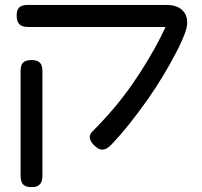

<svg xmlns="http://www.w3.org/2000/svg" viewBox="-20 -602 823 783"><path d="M371 -3Q350 -21 346.5 -37Q343 -53 358 -67Q404 -113 445 -161.5Q486 -210 520.5 -260Q555 -310 583.5 -357.5Q612 -405 634 -448.5Q656 -492 672 -529L735 -469Q721 -431 697.5 -386Q674 -341 644.5 -292Q615 -243 580.5 -194Q546 -145 509 -98.5Q472 -52 434 -12Q425 -2 414.5 3.5Q404 9 393.5 8Q383 7 371 -3ZM108 161Q90 161 80.5 155Q71 149 67.5 139Q64 129 64 116V-314Q64 -326 67.5 -336Q71 -346 81 -351.5Q91 -357 109 -357Q127 -357 136.5 -351Q146 -345 149.5 -335.5Q153 -326 153 -313V117Q153 130 149 139.5Q145 149 136 155Q127 161 108 161ZM735 -469 667 -492H571H93Q80 -492 70 -496Q60 -500 54 -510Q48 -520 48 -538Q48 -557 54 -566Q60 -575 70 -578.5Q80 -582 92 -582H658Q694 -582 715.5 -567Q737 -552 742 -526.5Q747 -501 735 -469Z"/></svg>

Font: Fredoka Expanded
Style: Regular
Weight: 400
Width: 7
Designer: Ben Nathan
Foundry: Milena B. Brandão, Ben Nathan
Version: Version 2.001